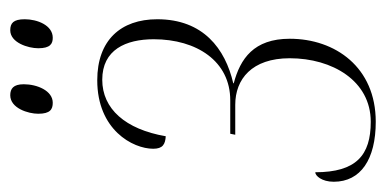

<svg xmlns="http://www.w3.org/2000/svg" viewBox="-214 -548 771 384"><g transform="rotate(-90 172.0 -355.5)"><path d="M289 -636C314 -636 326 -667 326 -692C326 -715 318 -721 304 -721C279 -721 268 -685 268 -665C268 -641 277 -636 289 -636ZM159 -636C183 -636 196 -667 196 -694C196 -715 187 -721 174 -721C148 -721 137 -685 137 -665C137 -641 146 -636 159 -636ZM121 10C230 10 287 -71 287 -162C287 -234 247 -261 198 -274V-275C267 -291 326 -335 326 -427C326 -500 284 -547 204 -547C105 -547 67 -476 67 -435C67 -416 76 -411 92 -410C106 -491 147 -537 205 -537C265 -537 286 -490 286 -434C286 -348 242 -281 164 -281H97L95 -271H155C206 -271 248 -238 248 -162C248 -77 203 0 121 0C54 0 20 -29 20 -111C13 -111 1 -98 1 -74C1 -20 46 10 121 10Z"/></g></svg>

Font: Noto Serif Display ExtraCondensed ExtraLight
Style: Italic
Weight: 200
Width: 2
Italic angle: -12°
Designer: Monotype Design Team
Foundry: Monotype Imaging Inc.
Version: Version 2.009